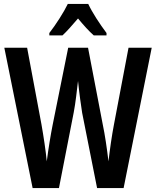

<svg xmlns="http://www.w3.org/2000/svg" viewBox="-20 -957 794 977"><path d="M429 -937H325C306 -897 264 -831 231 -789V-777H298C319 -796 347 -828 377 -863C406 -828 432 -799 457 -777H522V-789C487 -836 450 -892 429 -937ZM752 -714H634L560 -324C549 -267 539 -197 532 -136C524 -203 514 -271 503 -323L428 -714H327L248 -322C238 -272 226 -199 218 -136C213 -188 202 -262 191 -324L118 -714H2L146 0H280L355 -384C365 -435 371 -497 377 -545C384 -477 392 -422 398 -383L474 0H609Z"/></svg>

Font: Noto Sans Arabic UI XCn SmBd
Style: Regular
Weight: 600
Width: 2
Designer: Monotype Design Team, Nadine Chahine and Nizar Qandah
Foundry: Monotype Imaging Inc.
Version: Version 2.010